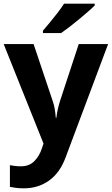

<svg xmlns="http://www.w3.org/2000/svg" viewBox="-20 -786 609 1046"><path d="M0 -546H163L266 -239Q274 -217 278 -193.5Q282 -170 284 -144H287Q290 -170 295.5 -193.5Q301 -217 308 -239L409 -546H569L338 70Q307 155 247.5 197.5Q188 240 110 240Q85 240 66.5 237.5Q48 235 34 232V114Q45 116 60.5 118Q76 120 93 120Q140 120 167.5 91.5Q195 63 208 23L217 -4ZM496 -756Q482 -742 459 -722Q436 -702 409.5 -680Q383 -658 357.5 -638.5Q332 -619 313 -606H214V-619Q230 -638 251.5 -663.5Q273 -689 294 -716.5Q315 -744 329 -766H496Z"/></svg>

Font: Noto Sans Adlam Unjoined
Style: Regular
Weight: 400
Designer: Mark Jamra, Neil Patel
Foundry: JamraPatel LLC
Version: Version 3.001